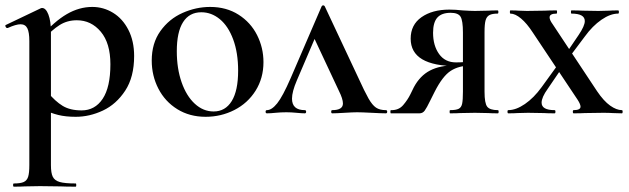

<svg xmlns="http://www.w3.org/2000/svg" viewBox="-24 -425 2359 720"><path d="M28 263Q53 263 65 257.5Q77 252 81.5 238Q86 224 86 194V-271Q86 -304 78.5 -319Q71 -334 53 -334Q36 -334 5 -320H3Q-1 -320 -3 -324.5Q-5 -329 -3 -331L129 -394Q131 -395 134 -395Q148 -395 157.5 -370.5Q167 -346 167 -304V194Q167 224 174 238Q181 252 200 257.5Q219 263 260 263Q262 263 262 269Q262 275 260 275Q223 275 203 274L126 273L69 274Q54 275 28 275Q25 275 25 269Q25 263 28 263ZM128 -18 155 -79Q183 -45 211 -28Q239 -11 282 -11Q332 -11 361 -54.5Q390 -98 390 -184Q390 -263 354 -306Q318 -349 264 -349Q228 -349 199.5 -331Q171 -313 138 -277L129 -287Q180 -345 226.5 -372Q273 -399 322 -399Q364 -399 400 -377Q436 -355 457.5 -313Q479 -271 479 -215Q479 -136 445.5 -85Q412 -34 362 -10.5Q312 13 260 13Q222 13 194 6Q166 -1 128 -18Z M545 -198Q545 -263 577.5 -308.5Q610 -354 660.5 -376.5Q711 -399 764 -399Q825 -399 870.5 -370Q916 -341 940 -293.5Q964 -246 964 -192Q964 -132 934.5 -85Q905 -38 855 -12.5Q805 13 747 13Q687 13 641 -15.5Q595 -44 570 -92.5Q545 -141 545 -198ZM869 -160Q869 -227 850.5 -277Q832 -327 800.5 -353Q769 -379 731 -379Q686 -379 662.5 -342Q639 -305 639 -233Q639 -168 657 -116.5Q675 -65 706.5 -36Q738 -7 777 -7Q821 -7 845 -46Q869 -85 869 -160Z M977 -12Q995 -12 1015.5 -37.5Q1036 -63 1066 -132L1182 -401Q1184 -405 1188 -405Q1192 -405 1194 -401L1318 -137Q1344 -80 1358 -55.5Q1372 -31 1386 -21.5Q1400 -12 1423 -12Q1428 -12 1428 -6Q1428 0 1423 0Q1406 0 1370 -2Q1332 -4 1315 -4Q1300 -4 1268 -2Q1236 0 1222 0Q1218 0 1218 -6Q1218 -12 1222 -12Q1262 -12 1262 -37Q1262 -54 1247 -84L1150 -291L1187 -352L1089 -123Q1071 -81 1071 -55Q1071 -12 1119 -12Q1124 -12 1124 -6Q1124 0 1119 0Q1108 0 1088 -2Q1068 -4 1050 -4Q1029 -4 1009 -2Q991 0 977 0Q972 0 972 -6Q972 -12 977 -12Z M1843 0Q1820 0 1807 -1L1757 -2L1702 -1Q1689 0 1664 0Q1662 0 1662 -6Q1662 -12 1664 -12Q1686 -12 1696 -17Q1706 -22 1709 -36Q1712 -50 1712 -81V-181L1741 -179Q1697 -179 1666.5 -159.5Q1636 -140 1606 -81L1590 -49Q1576 -20 1568.5 -10Q1561 0 1549 0H1442Q1440 0 1440 -6Q1440 -12 1442 -12Q1471 -11 1488 -31Q1505 -51 1515 -71.5Q1525 -92 1528 -98Q1551 -141 1588.5 -160.5Q1626 -180 1682 -180L1689 -177Q1516 -177 1516 -280Q1516 -332 1556.5 -360.5Q1597 -389 1661 -389Q1685 -389 1710 -386Q1742 -384 1757 -384L1806 -385Q1819 -386 1842 -386Q1845 -386 1845 -380Q1845 -374 1842 -374Q1822 -374 1811.5 -368.5Q1801 -363 1797 -349Q1793 -335 1793 -305V-81Q1793 -38 1803 -25Q1813 -12 1843 -12Q1846 -12 1846 -6Q1846 0 1843 0ZM1686 -191Q1721 -191 1744 -196L1712 -186V-303Q1712 -348 1703 -362.5Q1694 -377 1666 -377Q1632 -377 1616 -359Q1600 -341 1600 -302Q1600 -254 1622.5 -222.5Q1645 -191 1686 -191Z M2127 -12Q2153 -12 2153 -25Q2153 -34 2142 -51L1974 -303Q1952 -337 1930 -355.5Q1908 -374 1890 -374Q1888 -374 1888 -380Q1888 -386 1890 -386Q1911 -386 1921 -385L1952 -384L2019 -385Q2035 -386 2063 -386Q2065 -386 2065 -380Q2065 -374 2063 -374Q2037 -374 2037 -360Q2037 -350 2048 -335L2215 -83Q2240 -46 2264 -29Q2288 -12 2308 -12Q2311 -12 2311 -6Q2311 0 2308 0L2273 -1Q2261 -2 2238 -2L2169 -1Q2154 0 2127 0Q2124 0 2124 -6Q2124 -12 2127 -12ZM1882 -12Q1911 -12 1944.5 -35Q1978 -58 2007 -98L2078 -196L2092 -183L2030 -92Q2007 -60 2007 -40Q2007 -12 2056 -12Q2059 -12 2059 -6Q2059 0 2056 0Q2029 0 2016 -1L1956 -2L1916 -1Q1906 0 1882 0Q1879 0 1879 -6Q1879 -12 1882 -12ZM2085 -204 2146 -294Q2169 -328 2169 -346Q2169 -374 2119 -374Q2117 -374 2117 -380Q2117 -386 2119 -386Q2146 -386 2160 -385L2220 -384L2260 -385Q2270 -386 2294 -386Q2297 -386 2297 -380Q2297 -374 2294 -374Q2265 -374 2231.5 -351Q2198 -328 2169 -288L2097 -192Z"/></svg>

Font: Cormorant Infant SemiBold
Style: Regular
Weight: 600
Designer: Christian Thalmann (Catharsis Fonts)
Foundry: Catharsis Fonts
Version: Version 4.000